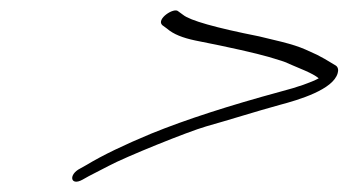

<svg xmlns="http://www.w3.org/2000/svg" viewBox="-20 -416 680 375"><path d="M328 -394C320 -402 284.7 -379 296.8 -367L306.3 -360C318.9 -349 337.4 -342 361 -337C432.1 -323 479.7 -312 504.2 -305C524.3 -299 538.3 -295 545.3 -291C560.9 -284 591.5 -273 602.5 -263C587.6 -255 562.2 -246 527.7 -237C428.4 -210 344.1 -183 275.3 -155C222.5 -133 180.7 -113 149.3 -94L136.8 -87C112.9 -75 117.6 -52 141 -65L153.5 -72C161.4 -76 174.9 -83 192.3 -92C223.7 -109 347.3 -159 382.2 -169C425.1 -181 482 -199 525.9 -211C563.8 -221 630.7 -241 639.5 -273C641.4 -279 640.4 -285 635.8 -288C619.8 -298 607.2 -305 599.2 -309C562.6 -326 558.5 -328 485.9 -345C400.3 -362 351.2 -376 337.6 -387Z"/></svg>

Font: MewTooHand
Style: UltimateIta
Weight: 400
Designer: Mew Too, Robert Jablonski
Version: Version 0.77